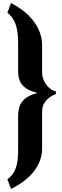

<svg xmlns="http://www.w3.org/2000/svg" viewBox="-20 -894 406 1250"><path d="M28 273Q49 258 64.5 236.5Q80 215 89 178.5Q98 142 98 83V-139Q98 -171 107 -200Q116 -229 143.5 -252Q171 -275 224 -289Q172 -302 145 -322.5Q118 -343 108 -370Q98 -397 98 -429V-610Q98 -671 89 -709.5Q80 -748 64.5 -771.5Q49 -795 28 -811L52 -874Q120 -839 165 -794.5Q210 -750 232 -701Q254 -652 254 -604V-422Q254 -397 265.5 -370.5Q277 -344 297.5 -324.5Q318 -305 344 -299V-282Q328 -277 307 -263Q286 -249 270 -225Q254 -201 254 -165V75Q254 149 204 217Q154 285 52 336Z"/></svg>

Font: Moderustic ExtraBold
Style: Regular
Weight: 800
Designer: Tural Alisoy
Foundry: TAFT Foundry
Version: Version 2.120